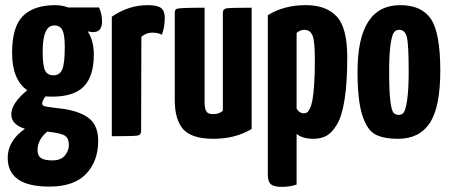

<svg xmlns="http://www.w3.org/2000/svg" viewBox="-20 -530 1753 747"><path d="M377 -446Q377 -405 342 -405Q333 -405 321 -408Q345 -373 345 -317Q345 -234 306.5 -194Q268 -154 183 -154Q165 -154 157 -155Q144 -138 144 -127Q144 -120 153 -117Q162 -114 189 -111Q216 -108 230 -106Q297 -95 329.5 -67Q362 -39 362 18Q362 97 315 146.5Q268 196 172 196Q10 196 10 84Q10 18 77 -29Q23 -46 24 -86Q25 -129 86 -179Q27 -220 27 -324Q27 -426 69.5 -468Q112 -510 196 -510Q220 -510 245 -501H365Q377 -477 377 -446ZM232 -347Q232 -394 223 -412.5Q214 -431 191 -431Q146 -431 146 -329Q146 -276 155 -256.5Q164 -237 188 -237Q212 -237 222 -259.5Q232 -282 232 -347ZM248 34Q248 9 233.5 -1.5Q219 -12 164 -18Q126 13 126 55Q126 75 139 84.5Q152 94 184 94Q217 94 232.5 75Q248 56 248 34Z M415 -465Q481 -510 554 -510Q593 -510 607 -498.5Q621 -487 621 -460Q621 -426 610 -395Q594 -403 573 -403Q549 -403 530 -387L529 -20Q529 -5 514.5 -2.5Q500 0 415 0Z M959 -28Q895 10 811 10Q726 10 693 -27Q660 -64 660 -140V-480Q660 -494 669 -496Q681 -500 776 -500V-133Q776 -108 782.5 -97Q789 -86 809 -86Q833 -86 847 -99V-480V-481Q847 -495 861 -497.5Q875 -500 959 -500Z M1022 -471Q1085 -510 1170 -510Q1249 -510 1290 -466Q1331 -422 1331 -307Q1331 -210 1321 -145Q1311 -80 1292 -47.5Q1273 -15 1251.5 -2.5Q1230 10 1200 10Q1157 10 1134 -9V188Q1109 197 1076 197Q1046 197 1034 187Q1022 177 1022 148ZM1134 -107Q1146 -89 1162 -89Q1169 -89 1174.5 -92.5Q1180 -96 1186 -108.5Q1192 -121 1196 -143Q1200 -165 1202.5 -205Q1205 -245 1205 -300Q1205 -369 1196 -391.5Q1187 -414 1164 -414Q1148 -414 1134 -402Z M1371 -251Q1371 -510 1537 -510Q1621 -510 1657 -455.5Q1693 -401 1693 -255Q1693 -114 1652.5 -52Q1612 10 1529 10Q1470 10 1438.5 -8Q1407 -26 1389 -83.5Q1371 -141 1371 -251ZM1494 -252Q1494 -177 1498.5 -139Q1503 -101 1510.5 -92Q1518 -83 1532 -83Q1543 -83 1550.5 -92Q1558 -101 1564 -140.5Q1570 -180 1570 -252Q1570 -356 1563 -385Q1556 -414 1533 -414Q1520 -414 1512.5 -404Q1505 -394 1499.5 -357Q1494 -320 1494 -252Z"/></svg>

Font: Yanone Kaffeesatz Bold
Style: Regular
Weight: 700
Designer: Yanone (Cyrillic: Daniel Pouzeot)
Foundry: Yanone
Version: Version 1.003;PS 001.003;hotconv 1.0.88;makeotf.lib2.5.64775